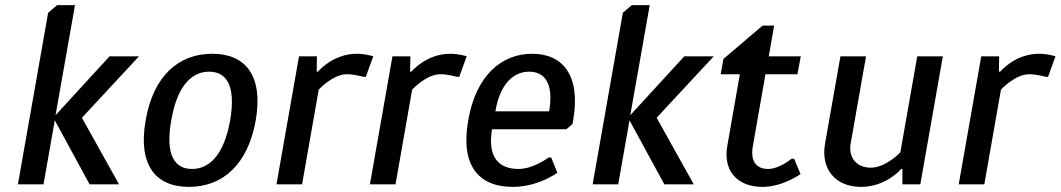

<svg xmlns="http://www.w3.org/2000/svg" viewBox="-20 -720 4143 750"><path d="M203 -700 168 -670 50 0H150L194 -250L330 0H445L300 -260L523 -500H408L197 -270L273 -700Z M979 -250C1009 -425 939 -510 809 -510C679 -510 579 -425 549 -250C518 -75 588 10 718 10C848 10 948 -75 979 -250ZM879 -250C854 -110 795 -60 730 -60C665 -60 624 -110 649 -250C673 -390 732 -440 797 -440C862 -440 903 -390 879 -250Z M1335 -430C1365 -430 1399 -420 1399 -420H1409L1438 -500C1438 -500 1409 -510 1374 -510C1279 -510 1222 -440 1222 -440H1217L1218 -500H1148L1060 0H1160L1225 -370C1225 -370 1280 -430 1335 -430Z M1700 -430C1730 -430 1764 -420 1764 -420H1774L1803 -500C1803 -500 1774 -510 1739 -510C1644 -510 1587 -440 1587 -440H1582L1583 -500H1513L1425 0H1525L1590 -370C1590 -370 1645 -430 1700 -430Z M2059 -510C1939 -510 1839 -425 1809 -250C1778 -75 1848 10 1983 10C2083 10 2157 -45 2157 -45L2133 -105H2123C2123 -105 2065 -60 2005 -60C1925 -60 1884 -110 1902 -215H2192L2216 -235L2219 -250C2249 -425 2179 -510 2059 -510ZM2047 -440C2107 -440 2144 -395 2125 -285H1915C1934 -395 1987 -440 2047 -440Z M2448 -700 2413 -670 2295 0H2395L2439 -250L2575 0H2690L2545 -260L2768 -500H2653L2442 -270L2518 -700Z M2970 -430H3095L3108 -500H2983L3004 -620H2959L2806 -490L2795 -430H2870L2821 -150C2804 -55 2858 10 2958 10C3038 10 3107 -40 3107 -40L3082 -100H3072C3072 -100 3025 -60 2980 -60C2935 -60 2910 -90 2921 -150Z M3381 -65C3326 -65 3293 -105 3303 -160L3363 -500H3263L3203 -160C3185 -60 3243 10 3343 10C3443 10 3500 -60 3500 -60H3505V0H3575L3663 -500H3563L3497 -125C3497 -125 3441 -65 3381 -65Z M4000 -430C4030 -430 4064 -420 4064 -420H4074L4103 -500C4103 -500 4074 -510 4039 -510C3944 -510 3887 -440 3887 -440H3882L3883 -500H3813L3725 0H3825L3890 -370C3890 -370 3945 -430 4000 -430Z"/></svg>

Font: Scada
Style: Italic
Weight: 400
Designer: Jovanny Lemonad
Foundry: Jovanny Lemonad
Version: Version 3.005